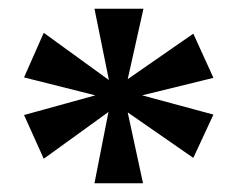

<svg xmlns="http://www.w3.org/2000/svg" viewBox="-20 -781 542 439"><path d="M196 -362 228 -525 80 -418 35 -518 198 -563 35 -604 80 -706 229 -598 196 -761H308L272 -600L422 -704L468 -603L305 -563L468 -519L422 -420L272 -524L307 -362Z"/></svg>

Font: Noto Serif Myanmar
Style: Regular
Weight: 400
Designer: Ben Mitchell and the Monotype Design Team
Foundry: Monotype Imaging Inc.
Version: Version 2.106